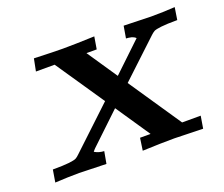

<svg xmlns="http://www.w3.org/2000/svg" viewBox="-82 -565 803 687"><g transform="rotate(-20 319.0 -222.0)"><path d="M22 0 29.8 -46.9Q69.8 -46.9 91.3 -49.3Q112.8 -51.8 119.4 -55.4Q126 -59.1 132.8 -65.9L289.1 -212.9L164.1 -397H92.8L102.1 -443.8Q180.2 -440.9 210.9 -440.9Q253.9 -440.9 332 -443.8L324.2 -397H285.2L362.8 -282.2L472.2 -386.2Q466.3 -392.1 457 -395Q443.8 -397.9 436 -397.9L443.8 -443.8Q527.8 -440.9 546.9 -440.9Q592.8 -440.9 638.2 -443.8L630.9 -397H629.9Q590.8 -397 569.3 -394.5Q547.9 -392.1 541.5 -388.4Q535.2 -384.8 527.8 -377.9L387.2 -246.1L522 -46.9H592.8L585 0Q482.9 -2.9 476.1 -2.9Q427.2 -2.9 355 0L361.8 -46.9H401.9L314 -176.8L198.2 -66.9Q192.4 -61 189 -56.2Q206.1 -46.4 225.1 -45.9L216.8 0Q132.8 -2.9 113.8 -2.9Q73.7 -2.9 22 0Z"/></g></svg>

Font: CMU Serif Extra
Style: BoldSlanted
Weight: 700
Italic angle: -9.46001°
Version: Version 0.7.0